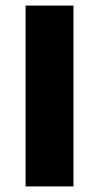

<svg xmlns="http://www.w3.org/2000/svg" viewBox="-20 -670 356 690"><path d="M72 0V-650H244V0Z"/></svg>

Font: Source Sans 3 Black
Style: Regular
Weight: 900
Designer: Paul D. Hunt
Foundry: Adobe
Version: Version 3.046;hotconv 1.0.118;makeotfexe 2.5.65603